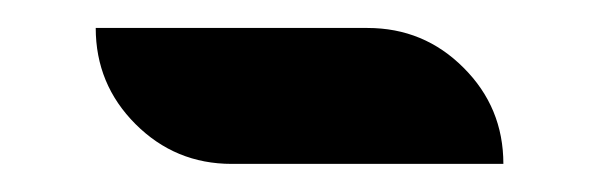

<svg xmlns="http://www.w3.org/2000/svg" viewBox="-20 -899 431 138"><path d="M146.5 -781.2Q106 -781.2 77.4 -809.8Q48.8 -838.4 48.8 -878.9H244.1Q284.7 -878.9 313.2 -850.3Q341.8 -821.8 341.8 -781.2Z"/></svg>

Font: Audex
Style: Regular
Weight: 400
Designer: GGBotNet
Foundry: GGBotNet
Version: 1.00